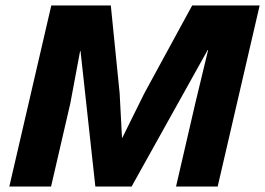

<svg xmlns="http://www.w3.org/2000/svg" viewBox="-20 -680 967 700"><path d="M14 0 167 -660H384L416.2 -340L424.8 -177.4H425.8L506.2 -339.8L680.6 -660H926.6L773.6 0H621.8L692 -303.4L738.8 -497.8H737.2L459.8 0H327.6L273.6 -493.6H272L236.4 -303.4L166.2 0Z"/></svg>

Font: Work Sans
Style: Italic
Weight: 400
Italic angle: -13°
Designer: Wei Huang
Foundry: Wei Huang
Version: Version 2.012